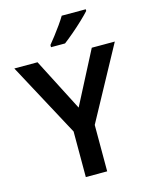

<svg xmlns="http://www.w3.org/2000/svg" viewBox="-136 -1117 873 1111"><g transform="rotate(-15 301.0 -562.0)"><path d="M301 -492 464 -807H602L365 -371V-93H237V-366L0 -807H139ZM488 -1021Q472 -1003 441.5 -974Q411 -945 378 -917Q345 -889 321 -871H237V-884Q252 -902 272 -928Q292 -954 311.5 -981.5Q331 -1009 344 -1031H488Z"/></g></svg>

Font: Noto Sans Telugu UI SemiBold
Style: Regular
Weight: 600
Designer: Jelle Bosma - Monotype Design Team
Foundry: Monotype Imaging Inc.
Version: Version 2.005; ttfautohint (v1.8.4.7-5d5b)